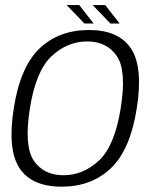

<svg xmlns="http://www.w3.org/2000/svg" viewBox="-20 -714 602 739"><path d="M217.5 4.5Q332 4.5 406.8 -66.5Q481.5 -137.5 506.5 -297.5Q531.5 -456 484.2 -527.2Q437 -598.5 322.5 -598.5Q207 -598.5 132.5 -527.8Q58 -457 33 -297.5Q8 -138.5 55 -67Q102 4.5 217.5 4.5ZM224.5 -39.5Q148.5 -39.5 110.2 -95.5Q72 -151.5 95 -297Q118 -441.5 178.8 -498Q239.5 -554.5 315.5 -554.5Q391 -554.5 429.5 -498.5Q468 -442.5 444.5 -297Q421.5 -152.5 360.8 -96Q300 -39.5 224.5 -39.5ZM405 -623.5H440.5L385 -694.5H336.5ZM305 -623.5H340.5L285 -694.5H236.5Z"/></svg>

Font: Anybody UltraCondensed Thin Light
Style: Italic
Weight: 300
Italic angle: -10°
Version: Version 1.111